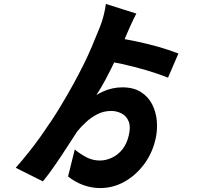

<svg xmlns="http://www.w3.org/2000/svg" viewBox="-20 -865 1040 976"><path d="M602 -421Q659 -421 696.5 -397Q734 -373 753.5 -334.5Q773 -296 777 -251.5Q781 -207 772 -164Q756 -89 713.5 -31.5Q671 26 613 58.5Q555 91 489 91Q446 91 404 76Q362 61 326 32L360 -105Q391 -80 421.5 -64.5Q452 -49 488 -49Q518 -49 548.5 -63Q579 -77 602 -105.5Q625 -134 635 -178Q645 -221 634 -248Q623 -275 598.5 -288Q574 -301 545 -301Q507 -301 475 -284.5Q443 -268 417 -244Q391 -220 372 -196Q351 -164 321 -117.5Q291 -71 259 -24.5Q227 22 198 57L60 -12Q94 -51 126 -91Q158 -131 187 -172Q216 -213 242.5 -253Q269 -293 291 -330Q327 -390 354 -439.5Q381 -489 403.5 -534Q426 -579 446 -626Q466 -673 488 -728Q498 -752 507 -787Q516 -822 518 -845L673 -796Q666 -783 656.5 -763Q647 -743 638.5 -724Q630 -705 625 -693Q599 -630 571.5 -571Q544 -512 518 -463.5Q492 -415 470 -382Q485 -391 505.5 -400.5Q526 -410 551 -415.5Q576 -421 602 -421ZM489 -559 536 -679Q609 -668 668.5 -655.5Q728 -643 781.5 -628Q835 -613 887 -593L834 -470Q785 -490 724 -508Q663 -526 601.5 -539.5Q540 -553 489 -559Z"/></svg>

Font: Noto Sans JP Thin ExtraBold
Style: Regular
Weight: 800
Version: Version 2.004-H2;hotconv 1.0.118;makeotfexe 2.5.65603